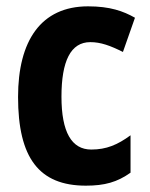

<svg xmlns="http://www.w3.org/2000/svg" viewBox="-20 -576 472 606"><path d="M251 10C310 10 350 -1 392 -31V-149C351 -119 316 -104 268 -104C206 -104 174 -159 174 -271C174 -383 203 -443 265 -443C298 -443 328 -432 368 -412L406 -520C369 -541 327 -556 258 -556C109 -556 37 -447 37 -270C37 -78 103 10 251 10Z"/></svg>

Font: Noto Sans Sinhala Condensed
Style: Bold
Weight: 700
Width: 3
Designer: Jelle Bosma - Monotype Design Team
Foundry: Monotype Imaging Inc.
Version: Version 2.006